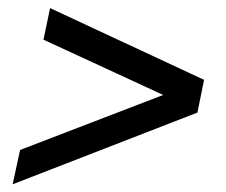

<svg xmlns="http://www.w3.org/2000/svg" viewBox="-20 -490 567 481"><path d="M474.6 -208 11.7 -28.3 30.3 -114.3 457 -278.3 446.3 -225.6 88.9 -390.6 105.5 -469.7 491.2 -290Z"/></svg>

Font: Crimson Pro SemiBold
Style: Italic
Weight: 600
Italic angle: -12°
Designer: Jacques Le Bailly
Foundry: Baron von Fonthausen
Version: Version 1.003